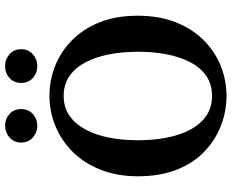

<svg xmlns="http://www.w3.org/2000/svg" viewBox="-98 -798 913 757"><g transform="rotate(-90 358.5 -419.5)"><path d="M359 17Q297 17 240 -5.5Q183 -28 138 -71.5Q93 -115 67.5 -180.5Q42 -246 42 -332Q42 -415 68 -480Q94 -545 138.5 -589.5Q183 -634 240 -657.5Q297 -681 359 -681Q421 -681 477.5 -658.5Q534 -636 578.5 -592Q623 -548 649 -483.5Q675 -419 675 -333Q675 -249 649.5 -184Q624 -119 579.5 -74Q535 -29 478 -6Q421 17 359 17ZM359 -40Q405 -40 438 -63Q471 -86 492 -126.5Q513 -167 523 -219.5Q533 -272 533 -332Q533 -391 523 -444Q513 -497 492 -537.5Q471 -578 438 -601.5Q405 -625 359 -625Q313 -625 280 -601.5Q247 -578 225.5 -537.5Q204 -497 194 -444Q184 -391 184 -332Q184 -273 194 -220Q204 -167 225.5 -126.5Q247 -86 280 -63Q313 -40 359 -40ZM241 -729Q215 -729 195 -746.5Q175 -764 175 -793Q175 -821 195 -838.5Q215 -856 241 -856Q268 -856 287.5 -838.5Q307 -821 307 -793Q307 -764 287.5 -746.5Q268 -729 241 -729ZM476 -729Q449 -729 429.5 -746.5Q410 -764 410 -793Q410 -821 429.5 -838.5Q449 -856 476 -856Q503 -856 523 -838.5Q543 -821 543 -793Q543 -764 523 -746.5Q503 -729 476 -729Z"/></g></svg>

Font: Source Serif 4 18pt SemiBold
Style: Regular
Weight: 600
Designer: Frank Grießhammer
Foundry: Adobe Systems Incorporated
Version: Version 4.004;hotconv 1.0.116;makeotfexe 2.5.65601